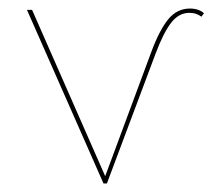

<svg xmlns="http://www.w3.org/2000/svg" viewBox="-20 -429 497 449"><path d="M424 -409Q445 -409 457 -398L451 -390Q439 -399 423 -399Q398 -399 380 -375.5Q362 -352 344 -304L230 0H222L43 -406H55L226 -17L334 -308Q353 -359 373.5 -384Q394 -409 424 -409Z"/></svg>

Font: EauTest Hairline
Style: Regular
Weight: 250
Designer: Christian Thalmann (Catharsis Fonts)
Version: Version 0.001;PS 000.001;hotconv 1.0.88;makeotf.lib2.5.64775